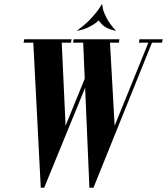

<svg xmlns="http://www.w3.org/2000/svg" viewBox="-20 -884 786 904"><path d="M290 -264 188 0H172L136 -699H270ZM188 0 195 -62 411 -592 423 -574ZM141 -683H91L94 -699H139ZM314 -683H265L267 -699H317ZM521 -270 420 0H401L371 -699H497ZM420 0 454 -130 685 -699H702ZM377 -683H324L327 -699H374ZM540 -683H491V-699H542ZM684 -683H634L637 -699H689ZM743 -683H691L696 -699H746ZM345 -739 343 -740Q386 -772 410.5 -799Q435 -826 446.5 -843.5Q458 -861 459 -864H461L445 -789Q444 -787 432.5 -777.5Q421 -768 399.5 -757Q378 -746 345 -739ZM523 -739Q478 -750 461.5 -768Q445 -786 443 -789L459 -864H461Q461 -861 464.5 -843.5Q468 -826 482 -799Q496 -772 525 -740Z"/></svg>

Font: Emberly Black
Style: Italic
Weight: 900
Italic angle: -12°
Designer: Rajesh Rajput
Foundry: Rajesh Rajput
Version: Version 1.000